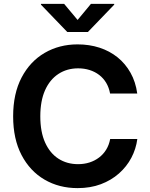

<svg xmlns="http://www.w3.org/2000/svg" viewBox="-20 -968 778 998"><path d="M383.3 9.8Q287.1 9.8 211.4 -34.4Q135.7 -78.6 92 -162.1Q48.3 -245.6 48.3 -363.3Q48.3 -481.4 92.3 -565.2Q136.2 -648.9 212.2 -693.1Q288.1 -737.3 383.3 -737.3Q444.3 -737.3 497.1 -720.2Q549.8 -703.1 590.8 -670.2Q631.8 -637.2 658.4 -589.8Q685.1 -542.5 693.4 -481.9H552.2Q546.4 -513.2 532 -537.4Q517.6 -561.5 495.6 -578.4Q473.6 -595.2 445.8 -604Q418 -612.8 386.2 -612.8Q328.1 -612.8 283.4 -583.5Q238.8 -554.2 214.1 -498.8Q189.5 -443.4 189.5 -363.3Q189.5 -282.2 214.6 -226.8Q239.7 -171.4 283.9 -143.1Q328.1 -114.7 385.7 -114.7Q417.5 -114.7 445.1 -123.5Q472.7 -132.3 494.9 -149.2Q517.1 -166 532 -190.2Q546.9 -214.4 552.7 -245.6H693.8Q687 -193.8 662.8 -147.9Q638.7 -102.1 598.4 -66.4Q558.1 -30.8 504.2 -10.5Q450.2 9.8 383.3 9.8ZM313.5 -947.8 383.3 -864.3 452.6 -947.8H573.7V-943.8L437 -801.8H329.6L192.9 -943.8V-947.8Z"/></svg>

Font: Inter Cardless
Style: Bold
Weight: 700
Designer: Rasmus Andersson
Foundry: rsms
Version: Version 4.001;git-9221beed3